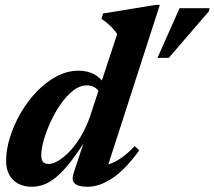

<svg xmlns="http://www.w3.org/2000/svg" viewBox="-20 -736 860 770"><path d="M385.5 -352.5Q379.5 -370 365.2 -381.8Q351 -393.5 327.5 -393.5Q300 -393.5 273.8 -373Q247.5 -352.5 224.2 -319.5Q201 -286.5 183.5 -248.5Q166 -210.5 155.8 -174.8Q145.5 -139 145.5 -113.5Q145.5 -94.5 152.8 -86.5Q160 -78.5 176 -78.5Q188 -78.5 203.8 -86Q219.5 -93.5 237.8 -108.5Q256 -123.5 274.2 -145.8Q292.5 -168 309.5 -198.2Q326.5 -228.5 340 -266L450 -599.5Q441.5 -612 431.5 -622.8Q421.5 -633.5 410.2 -643Q399 -652.5 387 -660L393.5 -682L605 -716.5H621L401.5 -36.5L379 -71Q400 -71.5 422 -79.2Q444 -87 468.5 -104.2Q493 -121.5 520.5 -150L538.5 -133Q483.5 -57 431.5 -22Q379.5 13 331.5 13Q294 13 280 0Q266 -13 275 -41L329 -204L342 -203.5Q300.5 -136 268 -93.5Q235.5 -51 208.2 -28Q181 -5 156.5 4Q132 13 107.5 13Q77.5 13 54.2 1.2Q31 -10.5 17.8 -33.8Q4.5 -57 4.5 -91.5Q4.5 -135 19.8 -184.5Q35 -234 62.2 -281.5Q89.5 -329 126.2 -367.5Q163 -406 206 -429.2Q249 -452.5 295.5 -452.5Q331 -452.5 358.5 -437.5Q386 -422.5 408.5 -387ZM611.5 -504 700 -703H820.5L818 -691L657 -504Z"/></svg>

Font: Newsreader 24pt
Style: Bold Italic
Weight: 700
Italic angle: -17°
Designer: Hugues Gentile
Foundry: Production Type
Version: Version 1.003